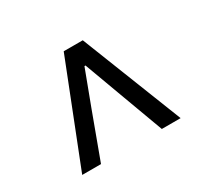

<svg xmlns="http://www.w3.org/2000/svg" viewBox="-91 -796 678 637"><g transform="rotate(-30 248.5 -477.0)"><path d="M60 -284 212 -670H285L437 -284H365L300 -460L251 -593H247L197 -460L132 -284Z"/></g></svg>

Font: Source Sans Pro
Style: Regular
Weight: 400
Designer: Paul D. Hunt
Foundry: Adobe Systems Incorporated
Version: Version 2.021;PS 2.000;hotconv 1.0.86;makeotf.lib2.5.63406